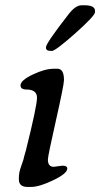

<svg xmlns="http://www.w3.org/2000/svg" viewBox="-20 -720 386 740"><path d="M346.2 -678.2V-673.3Q346.2 -659.2 269.8 -591.3Q193.4 -523.4 179.2 -523.4L176.8 -523.9H174.3Q157.2 -523.9 157.2 -536.1V-538.1Q157.2 -553.2 244.6 -665.5Q271 -699.7 294.9 -699.7H305.7Q346.2 -699.7 346.2 -678.2ZM99.6 0.5H85.9Q52.7 0.5 52.7 -28.8V-35.2Q52.7 -54.7 61 -77.6Q69.3 -100.6 70.3 -105L73.7 -119.1L79.6 -139.6Q122.6 -311.5 122.6 -343.3Q122.6 -375 81.5 -375Q59.1 -375 59.1 -391.1Q59.1 -410.2 106 -432.6Q152.8 -455.1 188.5 -455.1H201.2Q226.6 -455.1 226.6 -411.6Q226.6 -393.1 195.6 -255.9Q164.6 -118.7 164.6 -105Q164.6 -77.1 187 -77.1L221.2 -81.5Q239.3 -81.5 239.3 -70.3Q239.3 -51.3 185.3 -25.4Q131.3 0.5 99.6 0.5Z"/></svg>

Font: Averia Serif Libre
Style: Italic
Weight: 400
Italic angle: -7.90001°
Version: Version 1.002